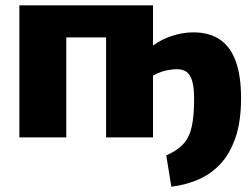

<svg xmlns="http://www.w3.org/2000/svg" viewBox="-20 -518 952 724"><path d="M626 186 607 68Q650 49 672.5 23.5Q695 -2 703.5 -42.5Q712 -83 712 -145Q712 -187 705 -211.5Q698 -236 684 -246.5Q670 -257 648 -257Q627 -257 601.5 -251Q576 -245 543 -225L542 -334Q576 -364 620.5 -380Q665 -396 709 -396Q769 -396 809 -369Q849 -342 869 -287Q889 -232 889 -148Q889 -59 867.5 2.5Q846 64 809.5 102Q773 140 725.5 160Q678 180 626 186ZM557 -498V0H380V-498ZM230 -498V0H53V-498ZM390 -498 389 -377H224V-498Z"/></svg>

Font: Exo 2 ExtraBold
Style: Regular
Weight: 800
Designer: Natanael Gama
Foundry: Natanael Gama
Version: Version 2.010